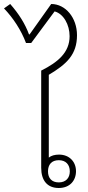

<svg xmlns="http://www.w3.org/2000/svg" viewBox="-46 -935 441 960"><path d="M339 -759C339 -846 282 -915 210 -915L102 -763H99C80 -815 49 -865 5 -915L-26 -893C20 -845 60 -784 84 -720H110L227 -878C272 -866 302 -811 302 -754C302 -673 244 -624 160 -582V-96C160 -33 190 5 248 5C303 5 334 -32 334 -79C334 -125 302 -162 249 -162C228 -162 210 -157 198 -147V-561C287 -614 339 -662 339 -759ZM248 -134C283 -134 303 -112 303 -78C303 -45 283 -23 248 -23C212 -23 194 -45 194 -78C194 -112 212 -134 248 -134Z"/></svg>

Font: Noto Sans Thai Looped ExtraLight
Style: Regular
Weight: 200
Designer: Sasikarn Vongin, Ben Mitchell
Foundry: The Fontpad Ltd
Version: Version 1.001